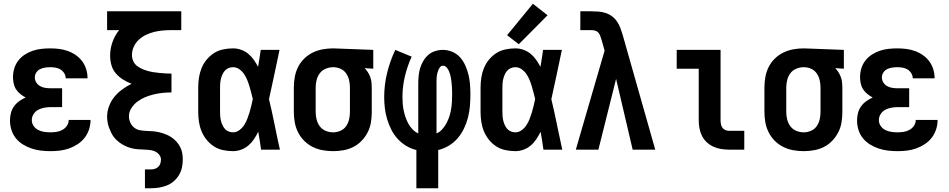

<svg xmlns="http://www.w3.org/2000/svg" viewBox="-20 -795 5040 1020"><path d="M248 8Q273 8 298.5 5Q324 2 347.5 -6.5Q371 -15 392.5 -29Q414 -43 429.5 -63Q445 -83 453 -107.5Q461 -132 461 -158H345Q345 -141 335.5 -127Q326 -113 311.5 -105Q297 -97 280.5 -94.5Q264 -92 248 -92Q231 -92 214.5 -94.5Q198 -97 183 -104.5Q168 -112 158.5 -126Q149 -140 149 -157Q149 -174 158.5 -189Q168 -204 183.5 -212Q199 -220 216 -223Q233 -226 250 -226H310V-326H250Q236 -326 221.5 -328Q207 -330 194 -337Q181 -344 173 -356.5Q165 -369 165 -384Q165 -398 173 -410Q181 -422 193.5 -428Q206 -434 220 -436Q234 -438 247 -438Q262 -438 276 -435.5Q290 -433 302 -425.5Q314 -418 321.5 -405.5Q329 -393 329 -379Q329 -379 329 -379Q329 -379 329 -379H445Q445 -379 445 -379.5Q445 -380 445 -380Q445 -404 438 -427Q431 -450 417 -469Q403 -488 383 -502Q363 -516 340.5 -524Q318 -532 294.5 -535Q271 -538 247 -538Q224 -538 200.5 -535.5Q177 -533 154.5 -525.5Q132 -518 112 -505Q92 -492 77.5 -473.5Q63 -455 56 -432Q49 -409 49 -385Q49 -369 52.5 -352Q56 -335 65 -321Q74 -307 87.5 -296Q101 -285 116 -277Q98 -269 82 -257.5Q66 -246 54.5 -230Q43 -214 38 -194.5Q33 -175 33 -155Q33 -130 40.5 -105.5Q48 -81 64 -61Q80 -41 102 -27.5Q124 -14 148 -6Q172 2 197 5Q222 8 248 8Z M750 205H783Q805 205 826 201.5Q847 198 867 190Q887 182 903.5 167.5Q920 153 931 134.5Q942 116 946.5 95Q951 74 951 52Q951 35 948 18Q945 1 937 -14.5Q929 -30 917 -43Q905 -56 891 -65.5Q877 -75 860.5 -81.5Q844 -88 827.5 -92Q811 -96 793.5 -97.5Q776 -99 759 -99.5Q742 -100 724.5 -103Q707 -106 693.5 -116.5Q680 -127 672.5 -143.5Q665 -160 665 -177Q665 -201 678.5 -221.5Q692 -242 711 -256Q730 -270 752 -279Q774 -288 797 -293.5Q820 -299 843.5 -301.5Q867 -304 891 -304V-317V-404Q875 -404 859 -405Q843 -406 827 -407.5Q811 -409 795 -411.5Q779 -414 763.5 -418.5Q748 -423 733.5 -429.5Q719 -436 706.5 -446Q694 -456 687.5 -471.5Q681 -487 681 -503Q681 -526 691 -547.5Q701 -569 718 -584.5Q735 -600 756 -610Q777 -620 799.5 -625.5Q822 -631 845 -633Q868 -635 891 -635H943V-735H549V-635H613Q590 -607 577.5 -571.5Q565 -536 565 -499Q565 -474 572 -449Q579 -424 595.5 -405Q612 -386 633.5 -372.5Q655 -359 679 -350Q653 -337 629.5 -320Q606 -303 588 -281Q570 -259 559.5 -231.5Q549 -204 549 -175Q549 -161 551.5 -146Q554 -131 559 -117.5Q564 -104 570.5 -90.5Q577 -77 586 -65.5Q595 -54 606.5 -44.5Q618 -35 630.5 -27.5Q643 -20 657 -14.5Q671 -9 685 -6Q699 -3 714 -2Q729 -1 743.5 -0.5Q758 0 773 1.5Q788 3 801.5 8.5Q815 14 825 26Q835 38 835 52Q835 63 832 73Q829 83 821.5 90.5Q814 98 804 101.5Q794 105 783 105H750Z M1218 8Q1240 8 1261.5 0Q1283 -8 1300 -22.5Q1317 -37 1329.5 -56Q1342 -75 1352 -95Q1356 -71 1360 -47.5Q1364 -24 1367 0H1467Q1452 -67 1438.5 -134.5Q1425 -202 1409 -268Q1424 -334 1437.5 -399.5Q1451 -465 1465 -530H1365Q1362 -508 1358.5 -485Q1355 -462 1351 -440Q1341 -459 1328.5 -477Q1316 -495 1299 -509Q1282 -523 1261 -530.5Q1240 -538 1218 -538Q1192 -538 1165.5 -532.5Q1139 -527 1117 -513Q1095 -499 1078 -478.5Q1061 -458 1051 -433.5Q1041 -409 1037 -382.5Q1033 -356 1033 -330V-200Q1033 -174 1037 -147.5Q1041 -121 1051 -97Q1061 -73 1078 -52Q1095 -31 1117 -17Q1139 -3 1165.5 2.5Q1192 8 1218 8ZM1218 -92Q1206 -92 1194.5 -96.5Q1183 -101 1175 -110Q1167 -119 1162 -130Q1157 -141 1154 -152.5Q1151 -164 1150 -176Q1149 -188 1149 -200V-330Q1149 -342 1150 -354Q1151 -366 1154 -377.5Q1157 -389 1162 -400Q1167 -411 1175 -420Q1183 -429 1194.5 -433.5Q1206 -438 1218 -438Q1236 -438 1251 -427.5Q1266 -417 1276 -402.5Q1286 -388 1293 -371Q1300 -354 1305 -337Q1310 -320 1314.5 -303Q1319 -286 1323 -269Q1319 -251 1315 -233Q1311 -215 1305.5 -197.5Q1300 -180 1293.5 -163Q1287 -146 1277 -130.5Q1267 -115 1251.5 -103.5Q1236 -92 1218 -92Z M1750 8Q1777 8 1805 3Q1833 -2 1857.5 -14.5Q1882 -27 1901.5 -47.5Q1921 -68 1933.5 -92.5Q1946 -117 1950.5 -144.5Q1955 -172 1955 -200V-330Q1955 -344 1953.5 -358Q1952 -372 1947 -385.5Q1942 -399 1934.5 -411Q1927 -423 1917 -433L1963 -430V-530L1751 -538H1750Q1722 -538 1694.5 -533Q1667 -528 1642 -516Q1617 -504 1596.5 -484Q1576 -464 1563.5 -439Q1551 -414 1546 -386Q1541 -358 1541 -330V-200Q1541 -172 1546 -144.5Q1551 -117 1563.5 -92Q1576 -67 1596 -47Q1616 -27 1641 -14.5Q1666 -2 1694 3Q1722 8 1750 8ZM1750 -92Q1729 -92 1710 -100Q1691 -108 1679 -124Q1667 -140 1662 -160Q1657 -180 1657 -200V-330Q1657 -350 1662 -370Q1667 -390 1679 -406Q1691 -422 1710.5 -430Q1730 -438 1750 -438Q1770 -438 1788.5 -430Q1807 -422 1818.5 -405.5Q1830 -389 1834.5 -369.5Q1839 -350 1839 -330V-200Q1839 -180 1834.5 -160.5Q1830 -141 1818.5 -124.5Q1807 -108 1788 -100Q1769 -92 1750 -92Z M2192 205H2308V2Q2338 -5 2365 -21.5Q2392 -38 2412 -61.5Q2432 -85 2445.5 -113.5Q2459 -142 2466.5 -172Q2474 -202 2476.5 -232.5Q2479 -263 2479 -294Q2479 -320 2477 -346Q2475 -372 2469 -397Q2463 -422 2452.5 -446Q2442 -470 2425 -489.5Q2408 -509 2383.5 -519.5Q2359 -530 2333 -530Q2312 -530 2291.5 -523.5Q2271 -517 2255.5 -503.5Q2240 -490 2229 -471.5Q2218 -453 2212 -433Q2206 -413 2204 -392Q2202 -371 2202 -350V-86Q2185 -94 2172 -107.5Q2159 -121 2150 -137Q2141 -153 2135 -170.5Q2129 -188 2125 -206Q2121 -224 2119.5 -242.5Q2118 -261 2118 -280Q2118 -335 2131 -389.5Q2144 -444 2167 -494L2080 -530Q2052 -471 2036.5 -407.5Q2021 -344 2021 -279Q2021 -250 2024.5 -220.5Q2028 -191 2036.5 -162.5Q2045 -134 2058.5 -107Q2072 -80 2092 -58Q2112 -36 2137.5 -20.5Q2163 -5 2192 2ZM2299 -86V-350Q2299 -359 2299 -368.5Q2299 -378 2300 -387Q2301 -396 2303 -405Q2305 -414 2308.5 -422.5Q2312 -431 2318 -438.5Q2324 -446 2333 -446Q2344 -446 2351.5 -438Q2359 -430 2363.5 -420.5Q2368 -411 2371 -401Q2374 -391 2375.5 -380.5Q2377 -370 2378.5 -359.5Q2380 -349 2380.5 -338.5Q2381 -328 2381.5 -317.5Q2382 -307 2382 -296Q2382 -277 2381 -257Q2380 -237 2377 -217.5Q2374 -198 2368 -179Q2362 -160 2353 -142.5Q2344 -125 2330.5 -109.5Q2317 -94 2299 -86Z M2718 8Q2740 8 2761.5 0Q2783 -8 2800 -22.5Q2817 -37 2829.5 -56Q2842 -75 2852 -95Q2856 -71 2860 -47.5Q2864 -24 2867 0H2967Q2952 -67 2938.5 -134.5Q2925 -202 2909 -268Q2924 -334 2937.5 -399.5Q2951 -465 2965 -530H2865Q2862 -508 2858.5 -485Q2855 -462 2851 -440Q2841 -459 2828.5 -477Q2816 -495 2799 -509Q2782 -523 2761 -530.5Q2740 -538 2718 -538Q2692 -538 2665.5 -532.5Q2639 -527 2617 -513Q2595 -499 2578 -478.5Q2561 -458 2551 -433.5Q2541 -409 2537 -382.5Q2533 -356 2533 -330V-200Q2533 -174 2537 -147.5Q2541 -121 2551 -97Q2561 -73 2578 -52Q2595 -31 2617 -17Q2639 -3 2665.5 2.5Q2692 8 2718 8ZM2718 -92Q2706 -92 2694.5 -96.5Q2683 -101 2675 -110Q2667 -119 2662 -130Q2657 -141 2654 -152.5Q2651 -164 2650 -176Q2649 -188 2649 -200V-330Q2649 -342 2650 -354Q2651 -366 2654 -377.5Q2657 -389 2662 -400Q2667 -411 2675 -420Q2683 -429 2694.5 -433.5Q2706 -438 2718 -438Q2736 -438 2751 -427.5Q2766 -417 2776 -402.5Q2786 -388 2793 -371Q2800 -354 2805 -337Q2810 -320 2814.5 -303Q2819 -286 2823 -269Q2819 -251 2815 -233Q2811 -215 2805.5 -197.5Q2800 -180 2793.5 -163Q2787 -146 2777 -130.5Q2767 -115 2751.5 -103.5Q2736 -92 2718 -92ZM2736 -560 2889 -714 2811 -775 2674 -608Z M3039 0H3159L3253 -376L3341 0H3461L3287 -613Q3282 -630 3275.5 -647Q3269 -664 3259 -679Q3248 -696 3232 -708Q3216 -720 3197.5 -726Q3179 -732 3159.5 -733.5Q3140 -735 3120 -735H3063V-635H3120Q3131 -635 3141 -632.5Q3151 -630 3158 -622.5Q3165 -615 3168.5 -605Q3172 -595 3175 -586L3192 -526L3109 -241Z M3852 0H3934V-100H3852Q3842 -100 3832.5 -104.5Q3823 -109 3817.5 -117Q3812 -125 3810 -135Q3808 -145 3808 -155V-530H3575V-430H3692V-155Q3692 -134 3696 -113Q3700 -92 3709.5 -73Q3719 -54 3734.5 -39.5Q3750 -25 3769.5 -16Q3789 -7 3810 -3.5Q3831 0 3852 0Z M4250 8Q4277 8 4305 3Q4333 -2 4357.5 -14.5Q4382 -27 4401.5 -47.5Q4421 -68 4433.5 -92.5Q4446 -117 4450.5 -144.5Q4455 -172 4455 -200V-330Q4455 -344 4453.5 -358Q4452 -372 4447 -385.5Q4442 -399 4434.5 -411Q4427 -423 4417 -433L4463 -430V-530L4251 -538H4250Q4222 -538 4194.5 -533Q4167 -528 4142 -516Q4117 -504 4096.5 -484Q4076 -464 4063.5 -439Q4051 -414 4046 -386Q4041 -358 4041 -330V-200Q4041 -172 4046 -144.5Q4051 -117 4063.5 -92Q4076 -67 4096 -47Q4116 -27 4141 -14.5Q4166 -2 4194 3Q4222 8 4250 8ZM4250 -92Q4229 -92 4210 -100Q4191 -108 4179 -124Q4167 -140 4162 -160Q4157 -180 4157 -200V-330Q4157 -350 4162 -370Q4167 -390 4179 -406Q4191 -422 4210.5 -430Q4230 -438 4250 -438Q4270 -438 4288.5 -430Q4307 -422 4318.5 -405.5Q4330 -389 4334.5 -369.5Q4339 -350 4339 -330V-200Q4339 -180 4334.5 -160.5Q4330 -141 4318.5 -124.5Q4307 -108 4288 -100Q4269 -92 4250 -92Z M4748 8Q4773 8 4798.5 5Q4824 2 4847.5 -6.5Q4871 -15 4892.5 -29Q4914 -43 4929.5 -63Q4945 -83 4953 -107.5Q4961 -132 4961 -158H4845Q4845 -141 4835.5 -127Q4826 -113 4811.5 -105Q4797 -97 4780.5 -94.5Q4764 -92 4748 -92Q4731 -92 4714.5 -94.5Q4698 -97 4683 -104.5Q4668 -112 4658.5 -126Q4649 -140 4649 -157Q4649 -174 4658.5 -189Q4668 -204 4683.5 -212Q4699 -220 4716 -223Q4733 -226 4750 -226H4810V-326H4750Q4736 -326 4721.5 -328Q4707 -330 4694 -337Q4681 -344 4673 -356.5Q4665 -369 4665 -384Q4665 -398 4673 -410Q4681 -422 4693.5 -428Q4706 -434 4720 -436Q4734 -438 4747 -438Q4762 -438 4776 -435.5Q4790 -433 4802 -425.5Q4814 -418 4821.5 -405.5Q4829 -393 4829 -379Q4829 -379 4829 -379Q4829 -379 4829 -379H4945Q4945 -379 4945 -379.5Q4945 -380 4945 -380Q4945 -404 4938 -427Q4931 -450 4917 -469Q4903 -488 4883 -502Q4863 -516 4840.5 -524Q4818 -532 4794.5 -535Q4771 -538 4747 -538Q4724 -538 4700.5 -535.5Q4677 -533 4654.5 -525.5Q4632 -518 4612 -505Q4592 -492 4577.5 -473.5Q4563 -455 4556 -432Q4549 -409 4549 -385Q4549 -369 4552.5 -352Q4556 -335 4565 -321Q4574 -307 4587.5 -296Q4601 -285 4616 -277Q4598 -269 4582 -257.5Q4566 -246 4554.5 -230Q4543 -214 4538 -194.5Q4533 -175 4533 -155Q4533 -130 4540.5 -105.5Q4548 -81 4564 -61Q4580 -41 4602 -27.5Q4624 -14 4648 -6Q4672 2 4697 5Q4722 8 4748 8Z"/></svg>

Font: Iosevka SS09
Style: Bold
Weight: 700
Monospace: yes
Designer: Belleve Invis
Foundry: Belleve Invis
Version: Version 5.2.1; ttfautohint (v1.8.3)